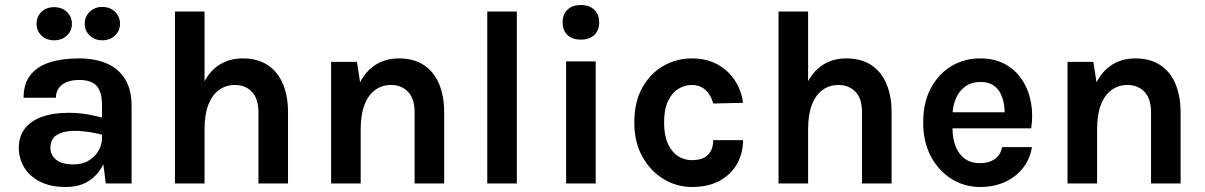

<svg xmlns="http://www.w3.org/2000/svg" viewBox="-20 -732 4809 766"><path d="M402.1 0 387 -117.9V-312.9Q387 -364 366.3 -388.5Q345.7 -413 296 -413Q267.5 -413 246.6 -404.6Q225.7 -396.2 214.4 -380.3Q203.1 -364.5 203.1 -342.1H74.1Q74.1 -397 100.6 -431.7Q127.1 -466.4 176.8 -482.7Q226.6 -499 296 -499Q359.1 -499 406.1 -478.8Q453.1 -458.6 479 -416.5Q505 -374.5 505 -309V0ZM243 14Q180.6 14 138.8 -7.7Q97 -29.3 76.1 -65Q55.1 -100.7 55.1 -142Q55.1 -188.1 79.3 -219.2Q103.4 -250.3 147.9 -266.2Q192.5 -282 253 -282Q292.7 -282 327.8 -276Q362.9 -269.9 397.9 -260.1V-191.1Q370.3 -199.9 338 -205Q305.6 -210 277 -210Q235.1 -210 208.1 -194.4Q181 -178.8 181 -142Q181 -115.1 203 -95.6Q225 -76.1 272.9 -76.1Q309.5 -76.1 335 -92Q360.5 -107.9 373.7 -132Q387 -156.1 387 -180H415Q415 -127.6 395.6 -83.4Q376.2 -39.2 338 -12.6Q299.7 14 243 14ZM387.8 -571.2Q358.7 -571.2 338.3 -590.1Q318 -609 318 -637.5Q318 -666.1 338.3 -685.2Q358.7 -704.4 387.8 -704.4Q418.5 -704.4 438.7 -685.2Q458.8 -666.1 458.8 -637.5Q458.8 -609 438.7 -590.1Q418.5 -571.2 387.8 -571.2ZM195.9 -571.2Q165.1 -571.2 145.5 -590.1Q125.8 -609 125.8 -636.5Q125.8 -665.9 145.5 -684.6Q165.1 -703.4 195.9 -703.4Q226.7 -703.4 246.8 -684.6Q266.9 -665.9 266.9 -636.5Q266.9 -609 246.8 -590.1Q226.7 -571.2 195.9 -571.2Z M1011.1 0V-283.9Q1011.1 -338 985.1 -365.5Q959 -393 916.9 -393Q881.5 -393 854.1 -373.4Q826.8 -353.8 811.4 -314.6Q796 -275.5 796 -217H756.9Q756.9 -311.5 780.5 -374.1Q804.1 -436.8 847.1 -467.9Q890.1 -499 948.1 -499Q1008 -499 1048.3 -472.2Q1088.5 -445.4 1108.8 -396.9Q1129.1 -348.4 1129.1 -283.9V0ZM678 0V-685.9H796V0Z M1634.1 0V-283.9Q1634.1 -338 1608.1 -365.5Q1582 -393 1539.9 -393Q1504.5 -393 1477.1 -373.4Q1449.8 -353.8 1434.4 -314.6Q1419 -275.5 1419 -217H1379.9Q1379.9 -311.5 1403.5 -374.1Q1427.1 -436.8 1470.1 -467.9Q1513.1 -499 1571.1 -499Q1631 -499 1671.3 -472.2Q1711.5 -445.4 1731.8 -396.9Q1752.1 -348.4 1752.1 -283.9V0ZM1301 0V-485.1H1404L1419 -389V0Z M1924 0V-685.9H2042V0Z M2297.6 -573.9Q2263.1 -573.9 2243.8 -592.3Q2224.6 -610.7 2224.6 -642.9Q2224.6 -674.5 2243.8 -693.2Q2263.1 -711.9 2297.6 -711.9Q2331.3 -711.9 2350.9 -693.2Q2370.5 -674.6 2370.5 -643Q2370.5 -610.7 2350.9 -592.3Q2331.3 -573.9 2297.6 -573.9ZM2238.6 0V-487H2356.6V0Z M2740.5 14Q2679.6 14 2627.2 -17.8Q2574.8 -49.5 2542.7 -107.2Q2510.6 -165 2510.6 -242.9Q2510.6 -325.6 2542.7 -382.7Q2574.8 -439.8 2627.2 -469.4Q2679.6 -499 2740.5 -499Q2787.9 -499 2824.3 -483.7Q2860.7 -468.4 2886.1 -442.8Q2911.6 -417.1 2926.1 -385.6Q2940.7 -354.1 2944.5 -321.9L2825.5 -319Q2817.4 -350.8 2795.7 -371.9Q2774 -393 2739.5 -393Q2711.1 -393 2686 -377.3Q2660.8 -361.7 2645.1 -328.7Q2629.4 -295.6 2629.4 -242.9Q2629.4 -193 2644.2 -159.7Q2659 -126.4 2684 -109.8Q2709.1 -93.1 2739.5 -93.1Q2784.6 -93.1 2805 -114.8Q2825.5 -136.4 2825.5 -173H2944.5Q2944.5 -121.5 2921 -79.1Q2897.5 -36.7 2852.1 -11.4Q2806.6 14 2740.5 14Z M3419.1 0V-283.9Q3419.1 -338 3393.1 -365.5Q3367 -393 3324.9 -393Q3289.5 -393 3262.1 -373.4Q3234.8 -353.8 3219.4 -314.6Q3204 -275.5 3204 -217H3164.9Q3164.9 -311.5 3188.5 -374.1Q3212.1 -436.8 3255.1 -467.9Q3298.1 -499 3356.1 -499Q3416 -499 3456.3 -472.2Q3496.5 -445.4 3516.8 -396.9Q3537.1 -348.4 3537.1 -283.9V0ZM3086 0V-685.9H3204V0Z M3890.1 14Q3828.1 14 3776.5 -17.9Q3725 -49.8 3694 -107.8Q3663.1 -165.7 3663.1 -243.1Q3663.1 -323.1 3693.8 -380.4Q3724.5 -437.8 3776 -468.4Q3827.6 -499 3890.1 -499Q3948.2 -499 3990.4 -475.7Q4032.5 -452.3 4058.4 -412.6Q4084.2 -373 4093.2 -323Q4102.2 -273.1 4094 -219.9H3757.1V-284H4010.6L3987.6 -269Q3989.1 -292.6 3985.3 -316.5Q3981.5 -340.4 3971 -360.5Q3960.4 -380.7 3941.2 -392.9Q3922 -405 3892 -405Q3856 -405 3831 -387Q3806 -369 3793.1 -338.1Q3780.1 -307.2 3780.1 -268V-220.9Q3780.1 -179.9 3792.3 -148.5Q3804.5 -117 3828.8 -99Q3853.1 -81 3890.1 -81Q3924.6 -81 3948 -96.9Q3971.5 -112.9 3978 -144.9H4097Q4089.5 -98.1 4061.7 -62.3Q4033.8 -26.5 3990 -6.3Q3946.2 14 3890.1 14Z M4572.1 0V-283.9Q4572.1 -338 4546.1 -365.5Q4520 -393 4477.9 -393Q4442.5 -393 4415.1 -373.4Q4387.8 -353.8 4372.4 -314.6Q4357 -275.5 4357 -217H4317.9Q4317.9 -311.5 4341.5 -374.1Q4365.1 -436.8 4408.1 -467.9Q4451.1 -499 4509.1 -499Q4569 -499 4609.3 -472.2Q4649.5 -445.4 4669.8 -396.9Q4690.1 -348.4 4690.1 -283.9V0ZM4239 0V-485.1H4342L4357 -389V0Z"/></svg>

Font: Karla
Style: Regular
Weight: 400
Designer: Jonathan Pinhorn
Version: Version 2.004;gftools[0.9.33]